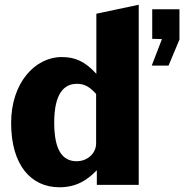

<svg xmlns="http://www.w3.org/2000/svg" viewBox="-20 -781 810 811"><path d="M389 -62V0H566V-761L387 -723V-469C340 -521 298 -540 241 -540C127 -540 27 -430 27 -262C27 -82 112 10 231 10C304 10 349 -21 389 -62ZM386 -384V-175C386 -134 350 -100 304 -100C246 -100 209 -143 209 -263C209 -384 249 -427 305 -427C339 -427 361 -412 386 -384ZM621 -504H692L738 -614V-742H623V-617L664 -616Z"/></svg>

Font: Bisquit Text
Style: Bold
Weight: 800
Version: Version 1.004;Glyphs 3.2.3 (3260)